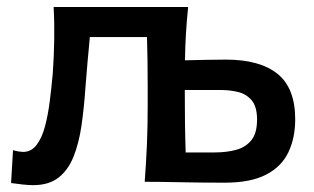

<svg xmlns="http://www.w3.org/2000/svg" viewBox="-20 -517 892 546"><path d="M74.5 9.5Q61.5 9.5 42.8 7.5Q24 5.5 11.5 3.5L17 -90Q25 -87.5 33.2 -86.2Q41.5 -85 45.5 -85Q69 -85 84 -104.8Q99 -124.5 107.8 -157Q116.5 -189.5 121.5 -229Q126.5 -268.5 130 -307.5Q133.5 -356 134.2 -404Q135 -452 132.5 -497H515Q511 -458.5 508.8 -421.5Q506.5 -384.5 506 -345.5Q533.5 -346 564.2 -346.8Q595 -347.5 622 -347.5Q719 -347.5 769.2 -307Q819.5 -266.5 819.5 -177.5Q819.5 -125 800.2 -84.2Q781 -43.5 737 -20.5Q693 2.5 619 2.5Q550 2.5 492 1.2Q434 0 391.5 0Q395.5 -54.5 397.8 -105.2Q400 -156 400 -218V-268Q400 -310.5 399.5 -344.8Q399 -379 398 -411.5H235.5Q232 -375.5 228.8 -339Q225.5 -302.5 223 -268.5Q219 -210.5 211.8 -160.2Q204.5 -110 189.2 -71.8Q174 -33.5 146.5 -12Q119 9.5 74.5 9.5ZM508 -83.5H590.5Q624.5 -83.5 651.8 -91Q679 -98.5 695 -118.5Q711 -138.5 711 -177Q711 -214 695.5 -232Q680 -250 656.5 -255.5Q633 -261 609.5 -261H505.5Q505.5 -214 506 -171.5Q506.5 -129 508 -83.5Z"/></svg>

Font: Commissioner Flair Medium
Style: Regular
Weight: 500
Designer: Kostas Bartsokas
Foundry: Kostas Bartsokas
Version: Version 1.000; ttfautohint (v1.8.3)